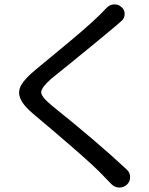

<svg xmlns="http://www.w3.org/2000/svg" viewBox="-20 -799 668 858"><path d="M454.1 -761.7Q467.8 -777.3 488.3 -779.3Q490.2 -779.3 493.2 -779.3Q509.8 -779.3 522.5 -767.6Q537.1 -755.9 537.1 -737.3Q537.1 -716.8 521.5 -704.1Q508.8 -693.4 492.2 -678.7Q461.9 -653.3 409.2 -609.9Q356.4 -566.4 294.4 -516.1Q232.4 -465.8 208 -446.3Q164.1 -407.2 164.1 -386.7Q164.1 -366.2 212.9 -326.2Q414.1 -165 547.9 -40Q561.5 -26.4 561.5 -7.8Q561.5 12.7 546.9 26.4Q532.2 39.1 514.6 39.1Q512.7 39.1 511.7 39.1Q491.2 38.1 477.5 23.4Q449.2 -5.9 442.4 -12.7Q405.3 -52.7 309.1 -136.2Q212.9 -219.7 130.9 -288.1Q84 -327.1 71.3 -358.4Q65.4 -372.1 65.4 -384.8Q65.4 -401.4 74.2 -418Q90.8 -447.3 137.7 -486.3Q158.2 -503.9 225.1 -558.6Q292 -613.3 345.2 -659.2Q398.4 -705.1 428.7 -735.4Q442.4 -749 454.1 -761.7Z"/></svg>

Font: Gen Jyuu Gothic P Regular
Style: Regular
Weight: 400
Designer: [Source Han Sans]
Ryoko NISHIZUKA  (kana & ideographs); Paul D. Hunt (Latin, Greek & Cyrillic); Wenlong ZHANG  (bopomofo
Version: Version 1.002.20150607